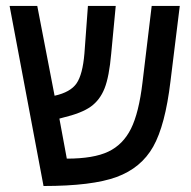

<svg xmlns="http://www.w3.org/2000/svg" viewBox="-20 -619 640 644"><path d="M163.1 -297.9Q216.3 -309.6 236.8 -339.4Q257.3 -369.1 263.2 -439.9L274.9 -599.1H368.2L353 -439Q346.2 -361.8 330.8 -322.8Q315.4 -283.7 284.7 -261.5Q253.9 -239.3 189.9 -224.1L179.2 -221.2L204.1 -86.9Q293.9 -86.9 343.3 -110.4Q392.6 -133.8 419.2 -187Q445.8 -240.2 458 -342.8L488.8 -599.1H583L551.8 -346.2Q534.2 -198.7 493.9 -127.2Q453.6 -55.7 371.3 -25.4Q289.1 4.9 126 4.9L12.2 -599.1H105Z"/></svg>

Font: Liberation Mono
Style: Regular
Weight: 400
Monospace: yes
Designer: Steve Matteson
Foundry: Ascender Corporation
Version: Version 2.1.5